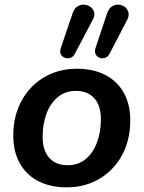

<svg xmlns="http://www.w3.org/2000/svg" viewBox="-20 -794 616 824"><path d="M267 10Q195 10 143.5 -17Q92 -44 64.5 -94Q37 -144 37 -211Q37 -277 58 -330Q79 -383 116.5 -421Q154 -459 203 -479Q252 -499 309 -499Q381 -499 432.5 -472Q484 -445 511.5 -395.5Q539 -346 539 -278Q539 -212 518 -159Q497 -106 459.5 -68Q422 -30 373 -10Q324 10 267 10ZM270 -85Q316 -85 347.5 -111Q379 -137 396 -182Q413 -227 413 -282Q413 -341 384.5 -372.5Q356 -404 306 -404Q261 -404 229 -378Q197 -352 180 -307.5Q163 -263 163 -207Q163 -148 191.5 -116.5Q220 -85 270 -85ZM451 -565Q444 -550 431.5 -546Q419 -542 407.5 -546Q396 -550 390.5 -561Q385 -572 390 -588L440 -738Q447 -758 460.5 -766.5Q474 -775 489 -774Q504 -773 515.5 -764.5Q527 -756 531 -741.5Q535 -727 526 -709ZM302 -565Q295 -550 282.5 -546Q270 -542 258.5 -546Q247 -550 241 -561Q235 -572 241 -588L292 -738Q299 -758 312.5 -766.5Q326 -775 341 -774Q356 -773 368 -764.5Q380 -756 384 -741.5Q388 -727 378 -709Z"/></svg>

Font: Nunito ExtraLight
Style: Bold Italic
Weight: 700
Italic angle: -9°
Version: Version 3.602